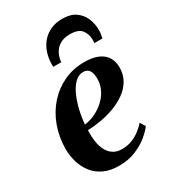

<svg xmlns="http://www.w3.org/2000/svg" viewBox="-195 -878 864 982"><g transform="rotate(-30 237.0 -387.5)"><path d="M431.5 -97Q417 -76.5 387 -51.2Q357 -26 313 -7.5Q269 11 213.5 11Q162 11 124.8 -6.2Q87.5 -23.5 64 -53.5Q40.5 -83.5 29.2 -121Q18 -158.5 17.5 -199Q18 -270.5 40.5 -332Q63 -393.5 104 -439.8Q145 -486 200.2 -512Q255.5 -538 321 -538Q371.5 -538 403.2 -523.8Q435 -509.5 450 -484.5Q465 -459.5 465.5 -427.5Q466 -383 446.5 -349.8Q427 -316.5 394.2 -293.5Q361.5 -270.5 322 -256Q282.5 -241.5 241.5 -234.5Q200.5 -227.5 165 -227Q163 -191.5 167.5 -160.5Q172 -129.5 184.2 -106Q196.5 -82.5 217.2 -69Q238 -55.5 268.5 -55.5Q300 -55.5 326.8 -65.8Q353.5 -76 375 -92.5Q396.5 -109 413 -127.5ZM292 -497Q264 -497 242 -475Q220 -453 204.2 -417.8Q188.5 -382.5 178.8 -340.8Q169 -299 166 -259.5Q189.5 -262 214 -271.5Q238.5 -281 260.8 -296.5Q283 -312 300.5 -332.5Q318 -353 328.2 -378.5Q338.5 -404 338 -433.5Q337.5 -467 325.5 -482Q313.5 -497 292 -497ZM173 -596Q173 -600 173 -604Q173 -608 173 -614.5Q173.5 -648 183.8 -678.8Q194 -709.5 214.5 -733.8Q235 -758 265.2 -772Q295.5 -786 335.5 -786Q383 -786 412.2 -765.8Q441.5 -745.5 455.5 -713Q469.5 -680.5 469.5 -643.5Q469.5 -626.5 467.2 -615.2Q465 -604 463 -596H415.5Q416 -599.5 416.5 -604.5Q417 -609.5 417 -618Q416 -652 397 -675Q378 -698 329 -698Q292.5 -698 269 -683.2Q245.5 -668.5 233.8 -645Q222 -621.5 220.5 -596Z"/></g></svg>

Font: Merriweather 96pt
Style: Bold Italic
Weight: 700
Italic angle: -7.8°
Version: Version 2.101